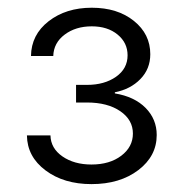

<svg xmlns="http://www.w3.org/2000/svg" viewBox="-20 -825 464 487"><path d="M212 -358Q142 -358 95.5 -392.8Q49 -427.6 48.3 -481.5H108Q108.7 -448.9 138.3 -428.3Q168 -407.7 212 -407.7Q258.2 -407.7 287.6 -430Q317.1 -452.4 317.1 -486.2Q317.1 -521 285 -543Q252.8 -565 200.6 -565H172.9V-609.7H200.6Q245 -609.7 274.3 -630.3Q303.6 -650.9 303.6 -684.7Q303.6 -716.6 278.2 -737.4Q252.8 -758.2 212.7 -758.2Q171.9 -758.2 144 -737.2Q116.1 -716.3 115.1 -682.9H58.6Q59.3 -736.9 103.3 -771.1Q147.4 -805.4 212.7 -805.4Q278.1 -805.4 319.6 -772Q361.2 -738.6 361.2 -687.5Q361.2 -650.2 336.1 -624.5Q311.1 -598.7 271.3 -590.9V-588.1Q321 -579.9 349.3 -551.3Q377.5 -522.7 377.5 -482.6Q377.5 -429 330.8 -393.5Q284.1 -358 212 -358Z"/></svg>

Font: Inter Light BETA
Style: Regular
Weight: 300
Designer: Rasmus Andersson
Foundry: rsms
Version: Version 3.011;git-f93a4a705